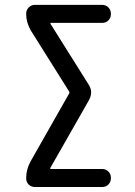

<svg xmlns="http://www.w3.org/2000/svg" viewBox="-20 -750 540 770"><path d="M120.1 0Q105.5 0 95.2 -9.8Q85 -19.5 85 -35.2V-37.1Q85 -70.3 102.5 -102.5L257.8 -376Q259.8 -378.9 256.8 -383.8L103.5 -627.9Q85 -660.2 85 -693.4V-695.3Q85 -710 95.2 -720.2Q105.5 -730.5 120.1 -730.5H389.6Q404.3 -730.5 414.6 -720.2Q424.8 -710 424.8 -695.3V-693.4Q424.8 -678.7 415 -668.5Q405.3 -658.2 389.6 -658.2H184.6Q180.7 -658.2 182.6 -654.3L335.9 -410.2Q354.5 -380.9 336.9 -348.6L181.6 -76.2Q179.7 -72.3 184.6 -72.3H389.6Q404.3 -72.3 414.6 -62Q424.8 -51.8 424.8 -37.1V-35.2Q424.8 -20.5 415 -10.3Q405.3 0 389.6 0Z"/></svg>

Font: Rounded-L Mgen+ 2m regular
Style: Regular
Weight: 400
Designer: [Source Han Sans]
Ryoko NISHIZUKA  (kana & ideographs); Paul D. Hunt (Latin, Greek & Cyrillic); Wenlong ZHANG  (bopomofo
Version: Version 1.059.20150602